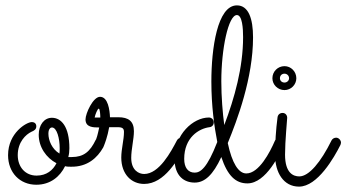

<svg xmlns="http://www.w3.org/2000/svg" viewBox="-20 -674 1288 714"><path d="M244 -54C305 -53 342 -87 364 -126C366 -131 370 -139 370 -144C370 -154 360 -162 352 -162C346 -162 338 -158 336 -154C315 -110 291 -90 247 -90C242 -90 238 -90 234 -90C237 -101 238 -112 238 -123C238 -203 208 -236 173 -236C144 -236 124 -209 124 -173C124 -127 152 -87 190 -67C177 -41 153 -21 116 -21C74 -21 46 -53 46 -97C46 -146 76 -174 97 -184C107 -188 115 -193 115 -204C115 -214 109 -220 98 -220C79 -220 10 -180 10 -97C10 -32 54 13 115 13C167 13 203 -17 222 -56C229 -54 236 -54 244 -54ZM160 -177C160 -196 169 -200 173 -200C192 -200 202 -158 202 -123C202 -116 202 -109 201 -103C173 -120 160 -152 160 -177Z M386 -201C398 -201 409 -201 418 -201C437 -201 441 -195 441 -183C441 -154 431 -120 431 -88C431 -26 469 10 516 10C592 10 642 -81 671 -135C672 -138 673 -141 673 -144C673 -152 666 -162 654 -162C648 -162 641 -158 638 -152C616 -110 572 -27 516 -27C497 -27 468 -40 468 -87C468 -119 478 -157 478 -186C478 -223 458 -238 420 -238C411 -238 400 -238 389 -238C388 -264 382 -314 352 -314C326 -314 298 -252 298 -230C298 -200 327 -200 349 -200C337 -143 333 -151 333 -143C333 -133 342 -125 351 -125C358 -125 365 -129 368 -136C369 -138 380 -166 386 -201ZM353 -237C348 -237 337 -237 332 -237C334 -248 343 -270 347 -270C352 -270 353 -246 353 -237Z M827 -142C862 -227 921 -384 921 -535C921 -605 904 -654 861 -654C788 -654 766 -493 766 -371C766 -279 777 -203 788 -146C750 -48 725 -32 704 -32C679 -32 665 -51 665 -83C665 -163 720 -196 759 -201C769 -202 775 -210 775 -219C775 -229 767 -237 757 -237C698 -237 629 -174 629 -84C629 -19 665 5 704 5C741 5 772 -23 803 -90C826 -21 856 8 900 8C970 8 1022 -104 1036 -137C1037 -139 1038 -141 1038 -144C1038 -153 1030 -162 1019 -162C1012 -162 1005 -158 1002 -150C984 -108 943 -29 896 -29C867 -29 843 -67 827 -142ZM884 -536C884 -423 852 -309 814 -209C808 -253 803 -314 803 -372C803 -492 829 -618 861 -618C881 -618 884 -568 884 -536Z M1082 -383C1082 -408 1062 -428 1038 -428C1013 -428 993 -408 993 -383C993 -359 1013 -339 1038 -339C1062 -339 1082 -359 1082 -383ZM1003 -97C1003 -33 1034 20 1092 20C1161 20 1223 -89 1246 -135C1247 -138 1248 -141 1248 -144C1248 -152 1240 -162 1230 -162C1223 -162 1216 -158 1213 -152C1173 -71 1129 -18 1093 -18C1071 -18 1040 -30 1040 -99C1040 -149 1048 -229 1048 -236C1048 -246 1041 -254 1031 -254C1020 -254 1013 -247 1012 -237C1006 -191 1003 -144 1003 -97ZM1055 -383C1055 -374 1047 -367 1038 -367C1028 -367 1021 -374 1021 -383C1021 -393 1028 -400 1038 -400C1047 -400 1055 -393 1055 -383Z"/></svg>

Font: Sacramento
Style: Regular
Weight: 400
Designer: Astigmatic (AOETI)
Foundry: Astigmatic (AOETI)
Version: Version 1.000